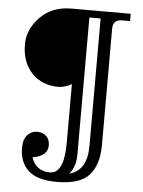

<svg xmlns="http://www.w3.org/2000/svg" viewBox="-61 -780 763 1024"><g transform="rotate(5 320.5 -268.0)"><path d="M504.9 -21.5Q504.9 85 454.8 140.1Q404.8 195.3 282.7 195.3Q175.8 195.3 128.7 151.1Q81.5 106.9 81.5 29.3Q81.5 -16.1 103.3 -39.1Q125 -62 155.3 -62Q185.1 -62 203.9 -43.9Q222.7 -25.9 222.7 4.4Q222.7 63 141.6 75.7Q165.5 147.9 241.2 147.9Q316.9 147.9 316.9 -18.1V-331.5Q281.2 -310.5 246.1 -310.5Q158.2 -310.5 103.5 -367.9Q48.8 -425.3 48.8 -521.5Q48.8 -601.6 112.5 -667Q176.3 -732.4 278.8 -732.4H596.7V-693.4H553.7Q504.9 -693.4 504.9 -644.5ZM378.9 38.1Q378.9 106.4 344.7 145.5Q439 121.1 439 -10.7V-693.4H378.9Z"/></g></svg>

Font: Munson
Style: Regular
Weight: 400
Designer: Paul James MIller
Foundry: High-Logic / Made with FontCreator
Version: Version 2.10;May 5, 2019;FontCreator 11.5.0.2430 64-bit